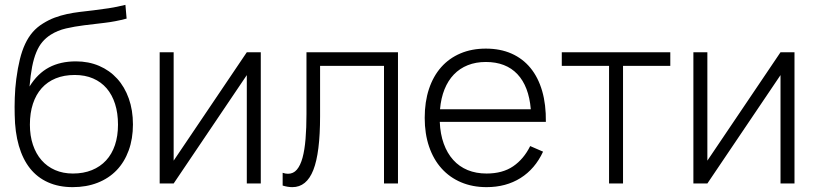

<svg xmlns="http://www.w3.org/2000/svg" viewBox="-20 -755 3359 790"><path d="M279 15Q222 15 177.8 -4.8Q133.5 -24.5 103.5 -62.2Q73.5 -100 57.5 -155.5Q41.5 -211 40.5 -282Q39.5 -313.5 40.8 -352.5Q42 -391.5 47 -430Q53 -475.5 61.8 -511Q70.5 -546.5 83.5 -574.2Q96.5 -602 114.5 -622.8Q132.5 -643.5 157 -658.5Q181 -673.5 205.2 -682.5Q229.5 -691.5 254.8 -697Q280 -702.5 307.2 -705.8Q334.5 -709 364.2 -712.5Q394 -716 426.8 -721Q459.5 -726 496 -735L501 -678.5Q454 -666 410 -661Q366 -656 326.2 -651Q286.5 -646 251.8 -638Q217 -630 188.5 -612Q169 -599.5 154.5 -582.5Q140 -565.5 129.5 -540.2Q119 -515 112.2 -480.5Q105.5 -446 101.5 -399Q134.5 -452.5 181.5 -477.5Q228.5 -502.5 292.5 -502.5Q344.5 -502.5 387.8 -484Q431 -465.5 462 -431.5Q493 -397.5 510 -349.5Q527 -301.5 527 -243Q527 -184 509.5 -136Q492 -88 459.8 -54.5Q427.5 -21 381.5 -3Q335.5 15 279 15ZM280 -41Q323.5 -41 358 -55Q392.5 -69 416.5 -95Q440.5 -121 453 -158.2Q465.5 -195.5 465.5 -242Q465.5 -289.5 453.5 -327.2Q441.5 -365 418.8 -391.5Q396 -418 363 -432.2Q330 -446.5 287.5 -446.5Q243.5 -446.5 209.2 -432.5Q175 -418.5 151.5 -392.2Q128 -366 115.5 -328Q103 -290 103 -242Q103 -196.5 115.5 -159.2Q128 -122 151 -95.8Q174 -69.5 206.8 -55.2Q239.5 -41 280 -41Z M1053 -540V0H995.5V-446L694.5 0H637V-540H694.5V-94L995.5 -540Z M1143 -44Q1149 -42 1154.2 -41Q1159.5 -40 1165 -40Q1187 -40 1201.5 -57Q1216 -74 1224.8 -106Q1233.5 -138 1237.2 -183.2Q1241 -228.5 1241 -285V-540H1617.5V0H1560V-484H1297V-276.5Q1297 -126 1269.2 -55.5Q1241.5 15 1183 15Q1164 15 1143 8.5Z M1982 -41Q2048 -41 2091.5 -70.8Q2135 -100.5 2161.5 -154L2214.5 -131Q2181.5 -60 2121.8 -22.5Q2062 15 1982 15Q1924 15 1877 -5Q1830 -25 1796.8 -62Q1763.5 -99 1745.5 -151.8Q1727.5 -204.5 1727.5 -270Q1727.5 -336 1745 -388.8Q1762.5 -441.5 1795.2 -478.5Q1828 -515.5 1874.5 -535.2Q1921 -555 1979 -555Q2038.5 -555 2084.8 -534.5Q2131 -514 2162.8 -475.2Q2194.5 -436.5 2210.8 -380.5Q2227 -324.5 2226 -253.5H1789.5Q1791.5 -203.5 1805.8 -164Q1820 -124.5 1844.8 -97Q1869.5 -69.5 1904.2 -55.2Q1939 -41 1982 -41ZM2164 -305.5Q2156 -400 2108.8 -450Q2061.5 -500 1979 -500Q1938 -500 1904.8 -486.8Q1871.5 -473.5 1847.5 -448.5Q1823.5 -423.5 1809 -387.5Q1794.5 -351.5 1790.5 -305.5Z M2486 0V-484H2291.5V-540H2738V-484H2543.5V0Z M3249 -540V0H3191.5V-446L2890.5 0H2833V-540H2890.5V-94L3191.5 -540Z"/></svg>

Font: Vela Sans Light
Style: Regular
Weight: 300
Designer: Principal design: Mikhail Sharanda - project Manrope.
Design modification: Ravid Balaliev
Foundry: Mikhail Sharanda
Version: Version 1.001